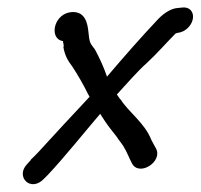

<svg xmlns="http://www.w3.org/2000/svg" viewBox="-20 -563 529 506"><path d="M451 -477H452C468 -480 484 -494 488 -512C492 -530 481 -546 459 -543L449 -542C432 -541 414 -530 398 -514C349 -462 308 -415 262 -361C254 -385 241 -413 230 -433C220 -446 217 -449 215 -462L213 -479C211 -498 206 -539 161 -530C120 -520 111 -462 144 -455H146C146 -451 148 -446 148 -441L147 -439C151 -417 158 -404 171 -387C183 -369 201 -338 211 -317L216 -308L205 -296C170 -259 126 -211 92 -174C77 -157 66 -147 61 -142V-141L51 -130C20 -97 61 -55 96 -92L106 -102C152 -151 202 -214 244 -263C251 -252 260 -238 270 -225L288 -202C292 -195 300 -186 305 -178C315 -162 319 -149 328 -132C347 -97 410 -137 391 -172C387 -180 385 -182 379 -194C361 -240 318 -268 298 -301H297C294 -305 291 -310 288 -314C316 -344 338 -371 368 -398C393 -421 421 -453 442 -474L443 -475H444C445 -476 447 -476 451 -477Z"/></svg>

Font: Stray Cat
Style: ExBdCnObl
Weight: 800
Version: Version 1.0